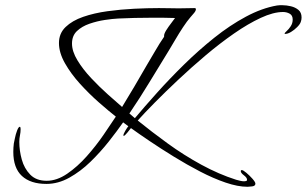

<svg xmlns="http://www.w3.org/2000/svg" viewBox="-20 -613 1176 736"><path d="M929 103Q892 103 845 87Q798 71 747 44.5Q696 18 646.5 -12.5Q597 -43 554 -72Q511 -101 482 -122Q479 -118 468.5 -105Q458 -92 454 -92Q454 -92 453.5 -92.5Q453 -93 453 -94Q453 -99 460.5 -112Q468 -125 472 -129L452 -144Q429 -111 397 -70.5Q365 -30 327 7Q289 44 246 68Q203 92 158 92Q97 92 64 61.5Q31 31 31 -31Q31 -39 31.5 -47Q32 -55 33 -63Q34 -67 37 -82.5Q40 -98 45.5 -112.5Q51 -127 56 -127Q58 -127 58.5 -123Q59 -119 59 -118Q59 -106 56.5 -94Q54 -82 54 -69Q54 -36 63.5 -1.5Q73 33 96 56.5Q119 80 159 80Q198 80 237.5 53Q277 26 312.5 -14Q348 -54 376.5 -95.5Q405 -137 424 -166Q396 -188 359 -220.5Q322 -253 287 -291.5Q252 -330 229 -370.5Q206 -411 206 -448Q206 -485 231.5 -509.5Q257 -534 299 -548.5Q341 -563 392 -570Q443 -577 494.5 -579.5Q546 -582 589 -582Q612 -582 631.5 -581.5Q651 -581 665 -581Q680 -581 695 -581.5Q710 -582 725 -582Q731 -582 731 -578Q731 -571 722.5 -561.5Q714 -552 710 -547Q697 -532 681.5 -508.5Q666 -485 652 -461Q638 -437 627 -419Q590 -359 553 -298Q516 -237 476 -178L497 -160Q534 -204 582 -257.5Q630 -311 685.5 -365.5Q741 -420 801 -468Q861 -516 922.5 -549Q984 -582 1042 -592Q1047 -593 1052.5 -593Q1058 -593 1063 -593Q1078 -593 1095 -589Q1112 -585 1124 -575Q1136 -565 1136 -546Q1136 -537 1133 -529Q1130 -520 1119 -509Q1108 -498 1095.5 -490.5Q1083 -483 1073 -483Q1071 -483 1071 -484Q1071 -487 1079 -494Q1087 -501 1094.5 -512.5Q1102 -524 1102 -538Q1102 -554 1090.5 -560.5Q1079 -567 1065 -567Q1028 -567 979.5 -544.5Q931 -522 877 -484.5Q823 -447 768.5 -401Q714 -355 664 -308Q614 -261 573.5 -220Q533 -179 508 -151Q561 -108 623 -63Q685 -18 752 18.5Q819 55 885 76Q892 78 900.5 80Q909 82 916 82Q919 82 923 81Q927 80 927 76Q927 68 915 59Q903 50 903 43Q903 39 907 39Q912 39 924.5 49.5Q937 60 948 72.5Q959 85 959 91Q959 100 946.5 101.5Q934 103 929 103ZM448 -203Q472 -242 495.5 -282Q519 -322 542 -362Q559 -390 575 -418Q591 -446 609 -472V-476Q609 -484 617.5 -497.5Q626 -511 636.5 -524.5Q647 -538 651 -544Q628 -545 605 -545Q582 -545 559 -545Q496 -545 433 -542Q412 -541 382 -536.5Q352 -532 323 -522Q294 -512 275 -494Q256 -476 256 -446Q256 -416 277 -381.5Q298 -347 329.5 -313.5Q361 -280 393.5 -251Q426 -222 448 -203Z"/></svg>

Font: Bonheur Royale
Style: Regular
Weight: 400
Designer: Robert E. Leuschke
Foundry: Robert E. Leuschke
Version: Version 1.010; ttfautohint (v1.8.3)